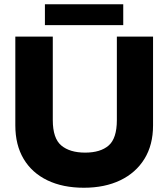

<svg xmlns="http://www.w3.org/2000/svg" viewBox="-20 -872 791 902"><path d="M374 10Q275 10 202.5 -25Q130 -60 91 -125.5Q52 -191 52 -283V-700H228V-308Q228 -222 268 -188.5Q308 -155 380 -155Q452 -155 490.5 -188.5Q529 -222 529 -308V-700H699V-283Q699 -191 658.5 -125.5Q618 -60 545 -25Q472 10 374 10ZM191 -754V-852H559V-754Z"/></svg>

Font: REM
Style: Bold
Weight: 700
Designer: Octavio Pardo
Foundry: Ashler Design
Version: Version 1.005;gftools[0.9.28]